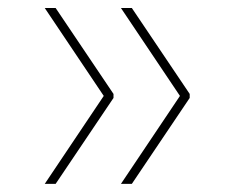

<svg xmlns="http://www.w3.org/2000/svg" viewBox="-20 -534 573 476"><path d="M90.9 -78.1ZM117.9 -78.1H90.9L237.2 -296.2L90.9 -514.2H117.9L261.4 -301.1V-291.2ZM306.8 -78.1H279.8L426.1 -296.2L279.8 -514.2H306.8L450.3 -301.1V-291.2Z"/></svg>

Font: Linik Sans Thin
Style: Regular
Weight: 100
Designer: Fonts by Rasmus Andersson / Changes by Cristiano Sobral with parts from Marc Monis
Foundry: rsms
Version: Version 3.020; ttfautohint (v1.6)